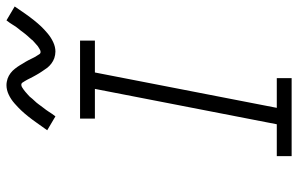

<svg xmlns="http://www.w3.org/2000/svg" viewBox="-188 -756 943 608"><g transform="rotate(-90 284.0 -451.5)"><path d="M341 0H94V-47H195L307 -623H213V-670H460V-623H359L247 -47H341ZM220 -748 176 -774Q189 -792 199.5 -807Q210 -822 220 -834.5Q230 -847 239 -856.5Q248 -866 261 -877.5Q274 -889 289 -896Q304 -903 319 -903Q324 -903 329.5 -902Q335 -901 339.5 -899.5Q344 -898 348.5 -895.5Q353 -893 357 -890Q361 -887 364.5 -883.5Q368 -880 371 -876Q374 -872 377 -868Q380 -864 382.5 -859.5Q385 -855 387.5 -851Q390 -847 392.5 -843Q395 -839 397.5 -834Q400 -829 402.5 -824Q405 -819 407 -815Q409 -811 411.5 -807.5Q414 -804 416.5 -799.5Q419 -795 424 -795Q428 -795 432 -797.5Q436 -800 439.5 -802Q443 -804 446.5 -807.5Q450 -811 455 -815Q460 -819 461 -820.5Q462 -822 464 -824.5Q466 -827 469 -830Q472 -833 474.5 -836Q477 -839 480 -842.5Q483 -846 485.5 -849.5Q488 -853 491 -857Q494 -861 497.5 -865Q501 -869 504 -873.5Q507 -878 510 -883Q513 -888 516.5 -893Q520 -898 524 -903L568 -877Q556 -859 545 -843.5Q534 -828 524 -815.5Q514 -803 505 -793.5Q496 -784 483 -773Q470 -762 455 -755Q440 -748 425 -748Q420 -748 414.5 -749Q409 -750 404.5 -751.5Q400 -753 395.5 -755.5Q391 -758 387 -761Q383 -764 379.5 -767.5Q376 -771 373 -775Q370 -779 367.5 -783Q365 -787 362 -791Q359 -795 356.5 -799.5Q354 -804 351.5 -808Q349 -812 346.5 -817Q344 -822 341.5 -826.5Q339 -831 337 -835.5Q335 -840 332.5 -843.5Q330 -847 327.5 -851.5Q325 -856 320 -856Q316 -856 312 -853.5Q308 -851 304.5 -848.5Q301 -846 297.5 -843Q294 -840 289 -835.5Q284 -831 283 -830Q282 -829 280 -826.5Q278 -824 275.5 -821Q273 -818 270 -815Q267 -812 264 -808.5Q261 -805 258.5 -801.5Q256 -798 253 -794Q250 -790 247 -786Q244 -782 240.5 -777.5Q237 -773 234 -768Q231 -763 227.5 -758Q224 -753 220 -748Z"/></g></svg>

Font: Lode Dark Term
Style: Italic
Weight: 400
Italic angle: -11°
Monospace: yes
Designer: Belleve Invis
Foundry: Belleve Invis
Version: Version 29.2.0